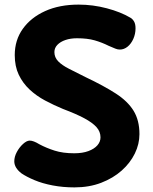

<svg xmlns="http://www.w3.org/2000/svg" viewBox="-20 -794 665 833"><path d="M546 -717Q555 -712 561.5 -701Q568 -690 568 -671Q568 -647 558.5 -625.5Q549 -604 533.5 -591.5Q518 -579 500 -579Q490 -579 480.5 -583Q471 -587 452 -595Q422 -610 390.5 -619Q359 -628 314 -628Q286 -628 264 -620.5Q242 -613 229 -599.5Q216 -586 216 -568Q216 -545 232.5 -528Q249 -511 279.5 -495.5Q310 -480 352 -459Q430 -422 482 -388.5Q534 -355 559.5 -313.5Q585 -272 585 -212Q585 -169 565 -128Q545 -87 508 -54Q471 -21 419 -1Q367 19 303 19Q253 19 208.5 10.5Q164 2 129.5 -12.5Q95 -27 73 -42Q42 -66 42 -94Q42 -114 53 -134.5Q64 -155 80 -169.5Q96 -184 109 -184Q117 -184 127.5 -180Q138 -176 151 -168Q181 -152 217 -140.5Q253 -129 302 -129Q338 -129 363.5 -138.5Q389 -148 402.5 -163.5Q416 -179 416 -198Q416 -223 398.5 -242.5Q381 -262 345.5 -281Q310 -300 254 -321Q213 -338 175.5 -358Q138 -378 108.5 -405.5Q79 -433 61.5 -469.5Q44 -506 44 -555Q44 -620 79 -669Q114 -718 176 -746Q238 -774 321 -774Q383 -774 443.5 -758Q504 -742 546 -717Z"/></svg>

Font: Playpen Sans
Style: Bold
Weight: 700
Designer: Laura Meseguer, Veronika Burian, José Scaglione
Foundry: TypeTogether
Version: Version 1.001